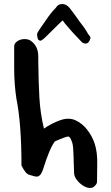

<svg xmlns="http://www.w3.org/2000/svg" viewBox="-20 -884 550 948"><path d="M403 -669Q391 -669 383 -677Q329 -733 299 -770L290 -783Q289 -785 207 -703Q196 -691 182 -683Q169 -683 166 -694.5Q163 -706 163 -715Q163 -721 176 -740Q187 -757 219 -802Q230 -817 243 -832Q258 -847 262 -854Q272 -864 287 -864Q301 -864 312 -856Q323 -848 344 -818Q352 -807 358.5 -798Q365 -789 369 -783Q401 -742 409 -727Q414 -716 420.5 -709Q427 -702 427 -697Q420 -669 403 -669ZM424 44Q408 44 390 32.5Q372 21 359.5 4.5Q347 -12 346 -27L344 -82Q344 -92 343.5 -105.5Q343 -119 342 -137Q341 -174 333 -189Q327 -207 318 -210Q308 -211 251 -186Q238 -169 223.5 -135Q209 -101 193 -49Q181 -12 161 -12Q160 -12 156.5 -12.5Q153 -13 148 -14Q144 -15 138 -17Q132 -19 124 -21Q106 -26 86 -67Q86 -167 80 -249.5Q74 -332 61 -397Q56 -429 53 -467Q50 -505 50 -548V-655Q50 -670 65.5 -680.5Q81 -691 101 -691Q119 -691 130 -684Q169 -658 169 -605V-583Q170 -481 174.5 -402Q179 -323 197 -249Q234 -275 279 -291Q320 -305 353 -290Q386 -275 410.5 -243.5Q435 -212 447 -176Q454 -156 457.5 -129Q461 -102 460 -68L459 14Q459 22 450.5 31.5Q442 41 434 43Q431 44 424 44Z"/></svg>

Font: Mansalva
Style: Regular
Weight: 400
Designer: Carolina Short
Foundry: Carolina Short
Version: Version 2.112; ttfautohint (v1.8.4.7-5d5b)